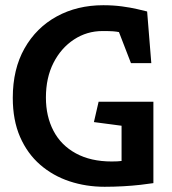

<svg xmlns="http://www.w3.org/2000/svg" viewBox="-20 -712 658 736"><path d="M381 4Q310 4 246.5 -17Q183 -38 134 -80.5Q85 -123 57 -187Q29 -251 29 -337Q29 -447 74 -526.5Q119 -606 197.5 -649Q276 -692 376 -692Q414 -692 447.5 -687.5Q481 -683 506.5 -677Q532 -671 544 -668L560 -470H482L436 -589Q426 -591 413.5 -592Q401 -593 373 -593Q313 -593 263.5 -560.5Q214 -528 185 -471Q156 -414 156 -338Q156 -266 185 -210.5Q214 -155 271 -124Q328 -93 408 -93Q420 -93 430 -93.5Q440 -94 446 -95V-230L340 -244L358 -322H568V-10Q549 -7 518.5 -3.5Q488 0 452 2Q416 4 381 4Z"/></svg>

Font: Kreon SemiBold
Style: Regular
Weight: 600
Designer: Julia Petretta
Foundry: Julia Petretta and Eli Heuer
Version: Version 2.002